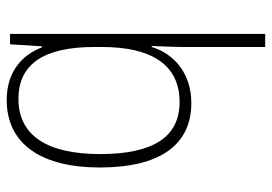

<svg xmlns="http://www.w3.org/2000/svg" viewBox="-139 -712 810 572"><g transform="rotate(90 266.0 -426.0)"><path d="M120 -571V-811H81V-51H112L118 -146H121C145 -84 196 -41 278 -41C413 -41 479 -150 479 -318C479 -497 412 -591 287 -591C201 -591 141 -542 120 -473H117C118 -499 120 -541 120 -571ZM284 -556C389 -556 439 -476 439 -319C439 -159 382 -76 275 -76C171 -76 120 -151 120 -302V-325C120 -468 170 -556 284 -556Z"/></g></svg>

Font: Noto Sans Tamil UI SemiCondensed ExtraLight
Style: Regular
Weight: 200
Width: 4
Designer: Jelle Bosma - Monotype Design Team
Foundry: Monotype Imaging Inc.
Version: Version 2.004